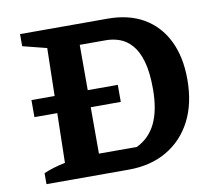

<svg xmlns="http://www.w3.org/2000/svg" viewBox="-75 -756 946 843"><g transform="rotate(-10 398.0 -334.5)"><path d="M457 -669Q550 -669 616.5 -630.5Q683 -592 719 -519.5Q755 -447 755 -346Q755 -239 715.5 -162Q676 -85 603.5 -42.5Q531 0 432 0H66V-49Q87 -58 110 -65Q133 -72 162 -78L173 -588L66 -615V-669ZM485 -92Q543 -120 571 -179Q599 -238 599 -331Q599 -406 585 -454Q571 -502 547 -529Q523 -556 493.5 -566.5Q464 -577 433 -577H253L316 -640V-29L253 -92ZM65 -375H450V-299H65Z"/></g></svg>

Font: Piazzolla Thin ExtraBold
Style: Regular
Weight: 800
Version: Version 2.005